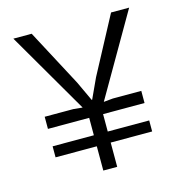

<svg xmlns="http://www.w3.org/2000/svg" viewBox="-100 -750 796 841"><g transform="rotate(-15 298.0 -330.0)"><path d="M266 0V-110H79V-160H266V-239H79V-294H208L250 -290L35 -660H118L255 -402L297 -312H299L341 -403L478 -660H560L346 -290L388 -294H517V-239H329V-160H517V-110H329V0Z"/></g></svg>

Font: Kantumruy Pro
Style: Regular
Weight: 400
Designer: Sovichet Tep
Foundry: Sovichet Tep
Version: Version 1.002